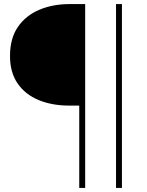

<svg xmlns="http://www.w3.org/2000/svg" viewBox="-20 -720 718 940"><path d="M368 200V-203H320Q235 -203 169.5 -230Q104 -257 66.5 -311Q29 -365 29 -446Q29 -532 67.5 -588Q106 -644 172 -672Q238 -700 320 -700H397V200ZM548 200V-700H577V200Z"/></svg>

Font: SUSE Thin
Style: Regular
Weight: 250
Designer: Rene Bieder
Foundry: SUSE
Version: Version 1.000